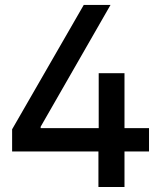

<svg xmlns="http://www.w3.org/2000/svg" viewBox="-20 -747 644 767"><path d="M477.3 0H373.2V-142H28.4V-230.5L314.6 -727.3H421.5L142.4 -240.8V-235.1H374.3V-454.5H477.3V-235.1H575.3V-142H477.3Z"/></svg>

Font: Linik Sans Medium
Style: Regular
Weight: 500
Designer: Rasmus Andersson (font), Cristiano Sobral (main changes)
Foundry: rsms
Version: Version 3.018;June 1, 2022;FontCreator 14.0.0.2814 64-bit; t